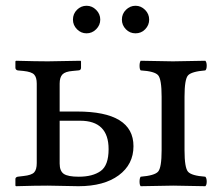

<svg xmlns="http://www.w3.org/2000/svg" viewBox="-20 -641 762 663"><path d="M617.2 -307.1V-122.1Q617.2 -62 629.2 -48.1Q641.1 -34.2 689 -30.8Q693.8 -25.9 693.8 -13.9Q693.8 -2 689 2Q603 0 578.1 0Q550.3 0 465.8 2Q461.9 -2 461.9 -13.9Q461.9 -25.9 465.8 -30.8Q513.7 -34.7 525.9 -48.3Q538.1 -62 538.1 -122.1V-307.1Q538.1 -367.2 526.1 -381.1Q514.2 -395 465.8 -397.9Q461.9 -401.9 461.9 -413.8Q461.9 -425.8 465.8 -431.2Q551.8 -429.2 577.1 -429.2Q605 -429.2 689 -431.2Q693.8 -426.3 693.8 -414.1Q693.8 -401.9 689 -397.9Q641.1 -394 629.2 -380.6Q617.2 -367.2 617.2 -307.1ZM355 -126Q355 -224.1 256.8 -224.1H186V-76.2Q186 -50.3 200.4 -40.5Q214.8 -30.8 252 -30.8Q299.8 -30.8 327.4 -50.3Q355 -69.8 355 -126ZM106.9 -78.1V-352.1Q106.9 -374 97.9 -383.5Q88.9 -393.1 61 -396L41 -397.9Q33.2 -399.9 33.2 -407.2V-429.2L35.2 -431.2Q106.9 -429.2 145 -429.2L257.8 -431.2L259.8 -429.2V-407.2Q259.8 -398.4 251 -397.9L231 -396Q205.1 -394 195.6 -384Q186 -374 186 -352.1V-255.9H246.1Q440.9 -255.9 440.9 -136.2Q440.9 -73.2 389.9 -35.6Q338.9 2 251 2Q230 2 198 1Q166 0 145 0Q102.5 0 35.2 2L33.2 0V-22.9Q33.2 -28.8 41 -30.8L61 -33.2Q88.9 -36.1 97.9 -45.7Q106.9 -55.2 106.9 -78.1ZM231.9 -573.2Q231.9 -593.3 245.8 -607.2Q259.8 -621.1 278.8 -621.1Q297.9 -621.1 312 -606.9Q326.2 -592.8 326.2 -573.2Q326.2 -554.2 312 -540Q297.9 -525.9 278.8 -525.9Q259.8 -525.9 245.8 -540Q231.9 -554.2 231.9 -573.2ZM400.9 -573.2Q400.9 -593.3 415 -607.2Q429.2 -621.1 448 -621.1Q466.8 -621.1 481 -606.9Q495.1 -592.8 495.1 -573.2Q495.1 -554.2 481.4 -540Q467.8 -525.9 448 -525.9Q428.2 -525.9 414.6 -540Q400.9 -554.2 400.9 -573.2Z"/></svg>

Font: Linux Libertine Capitals
Style: Small Caps
Weight: 400
Designer: Philipp H. Poll
Foundry: Philipp H. Poll
Version: Version 5.1.3